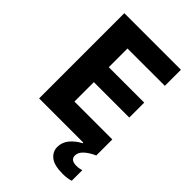

<svg xmlns="http://www.w3.org/2000/svg" viewBox="-270 -816 1136 1136"><g transform="rotate(45 298.0 -248.0)"><path d="M70 0V-713H543.5V-578.5H231V-422H527.5V-297H231V-134.5H548V0ZM484 217.5Q413 217.5 381 191.8Q349 166 349 127.5Q349 87 374.8 56.5Q400.5 26 440 5V-24L517 -32.5L547.5 0Q508.5 17 483.5 40Q458.5 63 458.5 89Q458.5 126.5 508.5 126.5Q523.5 126.5 534 124Q544.5 121.5 551 119.5V208Q540 212 522 214.8Q504 217.5 484 217.5Z"/></g></svg>

Font: Heraclito
Style: Bold
Weight: 700
Designer: Kostas Bartsokas (font) & Cristiano Sobral (main changes)
Foundry: Kostas Bartsokas (font) & Cristiano Sobral (main changes)
Version: Version 1.00;July 8, 2020;FontCreator 13.0.0.2655 64-bit